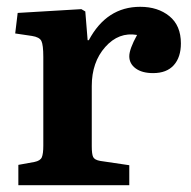

<svg xmlns="http://www.w3.org/2000/svg" viewBox="-20 -547 564 567"><path d="M34.2 0V-60.1L82 -68.8Q99.1 -72.3 103.5 -82.5Q107.9 -92.8 107.9 -117.2V-378.9Q107.9 -414.1 102.3 -425.8Q96.7 -437.5 74.2 -440.9L24.9 -448.2L32.2 -508.8L220.2 -520L231.9 -513.2L238.8 -428.2H242.2Q294.9 -526.9 394 -526.9Q446.3 -526.9 480.2 -499.3Q514.2 -471.7 514.2 -418.9Q514.2 -377.9 493.2 -354.5Q472.2 -331.1 432.1 -331.1Q399.4 -331.1 380.6 -345Q361.8 -358.9 361.8 -380.9Q361.8 -401.9 384.8 -443.8Q330.6 -453.1 290.8 -408.2Q251 -363.3 251 -293V-115.2Q251 -91.8 255.1 -83.3Q259.3 -74.7 275.9 -71.8L361.8 -59.1V0Z"/></svg>

Font: Literata Book
Style: Bold
Weight: 700
Designer: Latin by Veronika Burian and Jose Scaglione. Greek by Irene Vlachou. Cyrillic by Vera Evstafieva
Foundry: TypeTogether
Version: Version 2.003;PS 002.003;hotconv 1.0.88;makeotf.lib2.5.64775